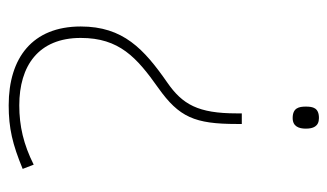

<svg xmlns="http://www.w3.org/2000/svg" viewBox="-180 -494 772 453"><g transform="rotate(90 206.5 -267.0)"><path d="M283 -602C283 -619 278 -633 258 -633C234 -633 231 -619 231 -602C231 -586 234 -571 258 -571C278 -571 283 -586 283 -602ZM272 -439V-451H247V-439C247 -348 226 -311 174 -275C95 -220 42 -171 42 -71C42 43 116 99 228 99C282 99 320 90 378 66L368 40C320 64 277 74 228 74C135 74 69 29 69 -71C69 -162 115 -203 187 -254C256 -303 272 -340 272 -439Z"/></g></svg>

Font: Noto Sans Kannada UI Thin
Style: Regular
Weight: 100
Designer: Jelle Bosma - Monotype Design Team
Foundry: Monotype Imaging Inc.
Version: Version 2.005